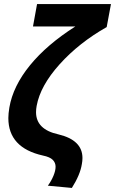

<svg xmlns="http://www.w3.org/2000/svg" viewBox="-20 -756 565 943"><path d="M160 -236Q157 -220 157 -205Q157 -120 267 -96Q385 -68 385 20Q385 35 382 50Q374 102 333 167L215 156Q232 133 242.5 107.5Q253 82 253 63Q253 43 239 29Q225 15 191 8Q21 -30 21 -176Q21 -198 26 -228Q44 -333 127 -435Q210 -537 350 -626H142L162 -736H525L504 -623Q368 -546 273 -440.5Q178 -335 160 -236Z"/></svg>

Font: Geom SemiBold
Style: Bold Italic
Weight: 600
Italic angle: -10°
Version: Version 1.102